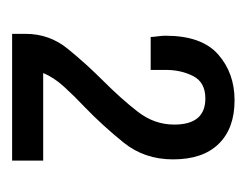

<svg xmlns="http://www.w3.org/2000/svg" viewBox="-64 -774 398 309"><g transform="rotate(90 134.5 -619.0)"><path d="M34 -440V-462Q34 -500 58 -529.5Q82 -559 110 -587Q139 -616 159.5 -642.5Q180 -669 180 -701Q180 -751 138 -751Q112 -751 102 -731.5Q92 -712 92 -687V-663H39Q39 -667 38 -674Q37 -681 37 -687Q37 -745 67 -771.5Q97 -798 141 -798Q186 -798 211 -772.5Q236 -747 236 -699Q236 -653 209 -619.5Q182 -586 152 -557Q134 -540 119 -523.5Q104 -507 97 -490H238V-440Z"/></g></svg>

Font: Archivo Condensed
Style: Regular
Weight: 400
Width: 3
Designer: Hector Gatti
Foundry: Omnibus-Type
Version: Version 2.001; ttfautohint (v1.8.3)